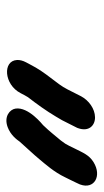

<svg xmlns="http://www.w3.org/2000/svg" viewBox="116 -811 319 591"><g transform="rotate(90 275.5 -515.5)"><path d="M436.7 -585 428.9 -569C423.3 -557.9 422.6 -556.9 412.3 -543.1C391.6 -519 388.9 -513.4 365.2 -488.6C364.2 -487.5 308 -443.8 314.3 -403.5C317.1 -386.1 338.6 -367.7 370.9 -379.4C395.8 -388.5 409.6 -407.5 416 -416.6C422.4 -424.3 458.6 -462.8 470 -477.1C484.9 -495.2 509.5 -522.1 525.9 -556.8L532.9 -570.9C535.5 -575.9 538.6 -582.3 541.8 -589.3L547.2 -600.9C547.2 -600.9 547.5 -601.8 548 -603C563.6 -646 521.9 -670.3 479.2 -644C456.9 -630.3 450.1 -611.4 436.7 -585ZM373.3 -593.1C373.7 -594 374.4 -595.9 374.4 -596C386.6 -629.4 366.2 -649 340.7 -648.5C314.8 -648.1 289 -629.4 276.4 -605.7L254.9 -563.3C237.2 -528.3 204.8 -500.8 177.9 -447.7L171.8 -436.2C166.6 -426.4 164.2 -416.7 164.7 -408.3C167 -363.6 240.2 -368.2 266.5 -419L273.2 -431.8C275.2 -435.6 277.5 -439.5 279.2 -442.1C298.7 -467.1 322.2 -499.7 338.5 -527.5L349.6 -546.3C349.8 -546.8 350.3 -547.6 350.6 -548.2Z"/></g></svg>

Font: Take Off
Style: Hosehead
Weight: 400
Foundry: Cannot Into Space Fonts
Version: Version 0.89